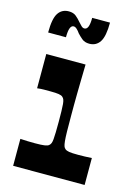

<svg xmlns="http://www.w3.org/2000/svg" viewBox="-108 -752 581 812"><g transform="rotate(15 182.5 -346.0)"><path d="M32 0V-118Q48 -117 63.5 -116.5Q79 -116 96 -116Q124 -116 138 -118Q152 -120 157 -125Q162 -129 164.5 -135.5Q167 -142 168 -153.5Q169 -165 169.5 -183.5Q170 -202 170 -230Q170 -257 169.5 -276Q169 -295 168 -306.5Q167 -318 164.5 -325Q162 -332 157 -336Q152 -341 139.5 -343Q127 -345 104 -345Q88 -345 74.5 -345Q61 -345 45 -343V-493H217Q216 -454 215.5 -422.5Q215 -391 214.5 -365Q214 -339 214 -315.5Q214 -292 214 -269Q214 -226 214.5 -199.5Q215 -173 216.5 -158Q218 -143 220.5 -136Q223 -129 228 -125Q234 -120 246 -118Q258 -116 286 -116Q301 -116 315.5 -116.5Q330 -117 345 -118V0ZM209 -582Q189 -582 176.5 -592.5Q164 -603 155 -613Q149 -622 141.5 -629Q134 -636 127 -636Q117 -636 112 -623Q107 -610 107 -583H29Q29 -644 45 -668Q61 -692 91 -692Q111 -692 123 -682Q135 -672 144 -661Q151 -653 158 -646Q165 -639 172 -639Q183 -639 188 -652Q193 -665 193 -691H271Q271 -631 255 -606.5Q239 -582 209 -582Z"/></g></svg>

Font: Ojuju ExtraLight
Style: Bold
Weight: 700
Version: Version 1.000